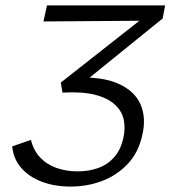

<svg xmlns="http://www.w3.org/2000/svg" viewBox="-20 -678 628 707"><path d="M240 9Q181 9 133.5 -9Q86 -27 57.5 -60.5Q29 -94 25 -139L94 -163Q103 -125 127 -99Q151 -73 187 -60Q223 -47 266 -47Q306 -47 340.5 -59Q375 -71 399.5 -98Q424 -125 434 -169Q442 -204 436 -235.5Q430 -267 404.5 -291.5Q379 -316 332 -328.5Q285 -341 210 -337L204 -374L537 -636L555 -602L140 -599L153 -658H588L579 -610L259 -351L251 -392Q355 -397 415.5 -370Q476 -343 497.5 -293.5Q519 -244 504 -181Q490 -116 450 -74Q410 -32 355.5 -11.5Q301 9 240 9Z"/></svg>

Font: Ysabeau
Style: Italic
Weight: 400
Italic angle: -12°
Designer: Christian Thalmann (Catharsis Fonts)
Version: Version 2.000;gftools[0.9.27.dev2+g8671c4b]